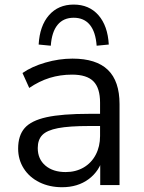

<svg xmlns="http://www.w3.org/2000/svg" viewBox="-20 -802 625 832"><path d="M58.6 -158.1Q58.6 -214.7 86.9 -247.1Q115.1 -279.4 181.8 -294.1Q248.5 -308.8 367.6 -308.8H428.8V-256H368.5Q279.8 -256 231.5 -246.7Q183.2 -237.4 163.4 -217Q143.6 -196.7 143.6 -160.2Q143.6 -112.7 176.7 -84.5Q209.8 -56.4 264.5 -56.4Q308 -56.4 342 -76Q376 -95.7 394.8 -131.4Q413.6 -167.1 413.6 -212.5V-357.2Q413.6 -420.7 384.8 -449.6Q356 -478.6 292.4 -478.6Q241.1 -478.6 195.4 -464.5Q149.8 -450.3 106.7 -420.9L77.5 -485.6Q118 -513.9 176.9 -530.9Q235.7 -548 294.2 -548Q397.1 -548 447.6 -499.1Q498 -450.3 498 -351V0H414.3V-120.7H426.8Q411.7 -61.2 364.4 -25.9Q317.1 9.3 248.9 9.3Q194.6 9.3 150.9 -12.1Q107.3 -33.6 82.9 -72Q58.6 -110.4 58.6 -158.1ZM299.4 -782.2Q366.2 -782.2 406.6 -736.2Q446.9 -690.2 451.4 -609L398.8 -603.9Q394.5 -663.7 369.3 -694.4Q344.1 -725.1 299.4 -725.1Q254.8 -725.1 229.6 -694.4Q204.3 -663.7 200.1 -603.9L147.5 -609Q152 -690.2 192.3 -736.2Q232.7 -782.2 299.4 -782.2Z"/></svg>

Font: Min Sans VF VF
Style: Regular
Weight: 400
Designer: Jinseong-Kim, NotoSansCJK, Nunito
Foundry: Jinseong-Kim
Version: Version 1.420;Glyphs 3.1.2 (3151)